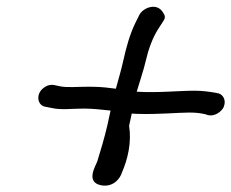

<svg xmlns="http://www.w3.org/2000/svg" viewBox="-20 -630 699 580"><path d="M393 -353C401 -381 414 -418 420 -445C428 -480 441 -517 459 -544L475 -569C482 -580 475 -588 472 -593C453 -624 410 -606 400 -583L389 -561C372 -526 361 -486 352 -445C347 -422 338 -391 330 -362L313 -364C293 -367 270 -368 248 -368C213 -368 185 -365 163 -369L144 -373C138 -374 128 -375 117 -368C86 -350 92 -313 115 -308L135 -304C165 -297 196 -302 233 -302C260 -302 285 -299 314 -296L304 -250C295 -212 284 -175 274 -143C270 -130 236 -79 287 -70C325 -64 344 -94 348 -108C366 -149 378 -200 370 -250L378 -287C380 -287 389 -286 394 -286H396C456 -284 519 -290 552 -290C574 -290 586 -288 600 -285L609 -282H610C628 -278 649 -292 656 -307V-308C664 -327 654 -344 640 -348H639L630 -350C611 -353 592 -356 567 -356C522 -356 455 -349 393 -353Z"/></svg>

Font: Stray Cat
Style: ExBdExtObl
Weight: 800
Version: Version 1.0